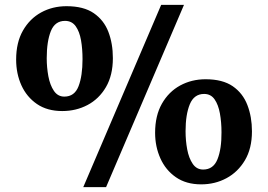

<svg xmlns="http://www.w3.org/2000/svg" viewBox="-20 -771 1104 791"><path d="M323 0 644 -751H738L417 0ZM236.5 -313.5Q174.5 -313.5 132.2 -342.5Q90 -371.5 68.2 -419.5Q46.5 -467.5 46.5 -525.5Q46.5 -596 74.5 -645Q102.5 -694 149.5 -719.8Q196.5 -745.5 254 -745.5Q324.5 -745.5 366.2 -716.8Q408 -688 426.5 -639.8Q445 -591.5 445 -531.5Q445 -461 416.5 -412.2Q388 -363.5 340.8 -338.5Q293.5 -313.5 236.5 -313.5ZM245 -373Q287 -373 303.5 -415.5Q320 -458 320 -527.5Q320 -569.5 313.8 -605.2Q307.5 -641 291.8 -663Q276 -685 248 -685Q206.5 -685 189.5 -642.8Q172.5 -600.5 172.5 -531Q172.5 -493.5 179.2 -457Q186 -420.5 202 -396.8Q218 -373 245 -373ZM809 -11.5Q747 -11.5 704.8 -40.8Q662.5 -70 640.8 -118.5Q619 -167 619 -224Q619 -294.5 647 -343.8Q675 -393 722.2 -418.8Q769.5 -444.5 827 -444.5Q897 -444.5 938.8 -415.8Q980.5 -387 999.2 -338.2Q1018 -289.5 1018 -230Q1018 -159.5 989.2 -111Q960.5 -62.5 913.2 -37Q866 -11.5 809 -11.5ZM817 -72.5Q859 -72.5 876 -115Q893 -157.5 892.5 -226Q892.5 -267.5 886 -303.5Q879.5 -339.5 864 -361.8Q848.5 -384 821 -384Q779.5 -384 762 -341.5Q744.5 -299 744.5 -230.5Q744.5 -192 751.2 -155.8Q758 -119.5 774 -96Q790 -72.5 817 -72.5Z"/></svg>

Font: Merriweather 28pt ExtraBold
Style: Regular
Weight: 800
Version: Version 2.100